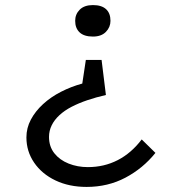

<svg xmlns="http://www.w3.org/2000/svg" viewBox="-20 -564 722 756"><path d="M380 -328 397 -190Q358 -181 324 -169.5Q290 -158 262 -143.5Q234 -129 214 -110.5Q194 -92 183.5 -70.5Q173 -49 173 -25Q173 13 194 39.5Q215 66 250 80Q285 94 326 94Q390 94 443.5 66.5Q497 39 538 -15L592 38Q543 99 474 135.5Q405 172 321 172Q252 172 198.5 146.5Q145 121 114.5 76.5Q84 32 84 -23Q84 -60 101.5 -93Q119 -126 149.5 -154Q180 -182 220 -202.5Q260 -223 304 -235L318 -328ZM415 -482Q415 -457 397 -438.5Q379 -420 346 -420Q311 -420 293.5 -436.5Q276 -453 276 -482Q276 -508 294 -526Q312 -544 346 -544Q380 -544 397.5 -528Q415 -512 415 -482Z"/></svg>

Font: Lexend Giga Light
Style: Regular
Weight: 300
Version: Version 1.007